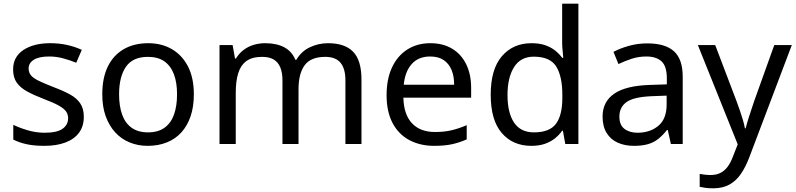

<svg xmlns="http://www.w3.org/2000/svg" viewBox="-20 -780 4309 1040"><path d="M434 -148Q434 -96 408 -61Q382 -26 334 -8Q286 10 220 10Q164 10 123.5 1Q83 -8 52 -24V-104Q84 -88 129.5 -74.5Q175 -61 222 -61Q289 -61 319 -82.5Q349 -104 349 -140Q349 -160 338 -176Q327 -192 298.5 -208Q270 -224 217 -244Q165 -264 128 -284Q91 -304 71 -332Q51 -360 51 -404Q51 -472 106.5 -509Q162 -546 252 -546Q301 -546 343.5 -536.5Q386 -527 423 -510L393 -440Q359 -454 322 -464Q285 -474 246 -474Q192 -474 163.5 -456.5Q135 -439 135 -409Q135 -387 148 -371.5Q161 -356 191.5 -341.5Q222 -327 273 -307Q324 -288 360 -268Q396 -248 415 -219.5Q434 -191 434 -148Z M1030 -269Q1030 -202 1012.5 -150.5Q995 -99 962.5 -63Q930 -27 883.5 -8.5Q837 10 780 10Q727 10 682 -8.5Q637 -27 604 -63Q571 -99 552.5 -150.5Q534 -202 534 -269Q534 -358 564 -419.5Q594 -481 650 -513.5Q706 -546 783 -546Q856 -546 911.5 -513.5Q967 -481 998.5 -419.5Q1030 -358 1030 -269ZM625 -269Q625 -206 641.5 -159.5Q658 -113 693 -88Q728 -63 782 -63Q836 -63 871 -88Q906 -113 922.5 -159.5Q939 -206 939 -269Q939 -333 922 -378Q905 -423 870.5 -447.5Q836 -472 781 -472Q699 -472 662 -418Q625 -364 625 -269Z M1757 -546Q1848 -546 1893 -499.5Q1938 -453 1938 -349V0H1851V-345Q1851 -408 1824.5 -440Q1798 -472 1742 -472Q1664 -472 1630.5 -427Q1597 -382 1597 -296V0H1510V-345Q1510 -387 1498 -415.5Q1486 -444 1462 -458Q1438 -472 1400 -472Q1346 -472 1315 -449.5Q1284 -427 1270.5 -384Q1257 -341 1257 -278V0H1169V-536H1240L1253 -463H1258Q1275 -491 1299.5 -509.5Q1324 -528 1354 -537Q1384 -546 1416 -546Q1478 -546 1519.5 -524Q1561 -502 1580 -456H1585Q1612 -502 1658.5 -524Q1705 -546 1757 -546Z M2311 -546Q2380 -546 2429.5 -516Q2479 -486 2505.5 -431.5Q2532 -377 2532 -304V-251H2165Q2167 -160 2211.5 -112.5Q2256 -65 2336 -65Q2387 -65 2426.5 -74.5Q2466 -84 2508 -102V-25Q2467 -7 2427 1.5Q2387 10 2332 10Q2256 10 2197.5 -21Q2139 -52 2106.5 -113.5Q2074 -175 2074 -264Q2074 -352 2103.5 -415Q2133 -478 2186.5 -512Q2240 -546 2311 -546ZM2310 -474Q2247 -474 2210.5 -433.5Q2174 -393 2167 -321H2440Q2440 -367 2426 -401Q2412 -435 2383.5 -454.5Q2355 -474 2310 -474Z M2858 10Q2758 10 2698 -59.5Q2638 -129 2638 -267Q2638 -405 2698.5 -475.5Q2759 -546 2859 -546Q2901 -546 2932 -535.5Q2963 -525 2986 -507Q3009 -489 3025 -467H3031Q3030 -480 3027.5 -505.5Q3025 -531 3025 -546V-760H3113V0H3042L3029 -72H3025Q3009 -49 2986 -30.5Q2963 -12 2931.5 -1Q2900 10 2858 10ZM2872 -63Q2957 -63 2991.5 -109.5Q3026 -156 3026 -250V-266Q3026 -366 2993 -419.5Q2960 -473 2871 -473Q2800 -473 2764.5 -416.5Q2729 -360 2729 -265Q2729 -169 2764.5 -116Q2800 -63 2872 -63Z M3486 -545Q3584 -545 3631 -502Q3678 -459 3678 -365V0H3614L3597 -76H3593Q3570 -47 3545.5 -27.5Q3521 -8 3489.5 1Q3458 10 3413 10Q3365 10 3326.5 -7Q3288 -24 3266 -59.5Q3244 -95 3244 -149Q3244 -229 3307 -272.5Q3370 -316 3501 -320L3592 -323V-355Q3592 -422 3563 -448Q3534 -474 3481 -474Q3439 -474 3401 -461.5Q3363 -449 3330 -433L3303 -499Q3338 -518 3386 -531.5Q3434 -545 3486 -545ZM3512 -259Q3412 -255 3373.5 -227Q3335 -199 3335 -148Q3335 -103 3362.5 -82Q3390 -61 3433 -61Q3501 -61 3546 -98.5Q3591 -136 3591 -214V-262Z M3760 -536H3854L3970 -231Q3980 -204 3988.5 -179Q3997 -154 4004 -130.5Q4011 -107 4015 -85H4019Q4025 -110 4038 -150.5Q4051 -191 4065 -232L4174 -536H4269L4038 74Q4019 124 3993.5 161.5Q3968 199 3931.5 219.5Q3895 240 3843 240Q3819 240 3801 237.5Q3783 235 3770 232V162Q3781 164 3796.5 166Q3812 168 3829 168Q3860 168 3882.5 156.5Q3905 145 3921 123.5Q3937 102 3948 73L3976 2Z"/></svg>

Font: umalayalam25
Style: Book
Weight: 400
Designer: Jelle Bosma - Monotype Design Team
Foundry: Monotype Imaging Inc.
Version: Version 2.003